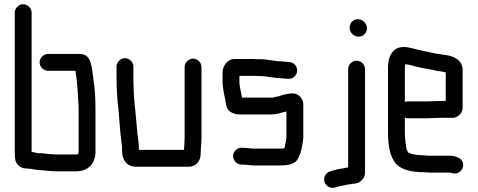

<svg xmlns="http://www.w3.org/2000/svg" viewBox="-20 -770 2267 911"><path d="M208 -434H338C344 -398 348 -354 350 -315L352 -281C353 -271 353 -259 353 -246V-50C353 -45 351 -42 350 -38C345 -37 342 -37 340 -37H254C237 -37 218 -39 202 -40C187 -42 180 -44 164 -43C156 -43 148 -46 138 -48C135 -48 133 -48 130 -49V-710C130 -731 111 -750 90 -750C69 -750 50 -731 50 -710V-46C50 -30 51 -18 53 -9C58 9 77 29 101 29C104 29 107 29 111 30C130 30 149 37 168 37H172C196 39 225 43 254 43H340C398 43 433 7 433 -50V-245C433 -297 431 -348 423 -395C416 -447 415 -514 360 -514H208C187 -514 168 -496 168 -474C168 -452 187 -434 208 -434Z M533 -454V-386C533 -353 536 -318 538 -286C540 -268 545 -233 545 -215C548 -167 553 -117 559 -72V-56C559 -12 581 21 625 21H876C908 21 932 -5 932 -39C932 -62 936 -90 936 -117V-452C936 -473 917 -492 896 -492C875 -492 856 -473 856 -452V-116C856 -99 854 -74 853 -61V-59H639V-77L637 -97C636 -111 633 -121 632 -136L627 -191C623 -247 614 -301 614 -359C613 -368 613 -377 613 -386V-454C613 -475 594 -494 573 -494C552 -494 533 -475 533 -454Z M1350 -476H1344C1335 -476 1323 -479 1314 -479C1283 -479 1250 -489 1217 -489H1197C1190 -490 1183 -490 1177 -490H1092C1062 -490 1036 -460 1036 -425V-383C1036 -344 1048 -309 1053 -273C1057 -242 1085 -227 1119 -227H1270C1297 -227 1315 -237 1339 -241V-118C1339 -107 1336 -98 1334 -90L1332 -76C1331 -74 1331 -72 1330 -69C1329 -69 1327 -66 1325 -66C1320 -65 1315 -65 1310 -65H1185C1180 -65 1174 -65 1169 -66C1159 -66 1144 -69 1133 -69H1127C1105 -70 1086 -51 1086 -30C1086 -8 1104 10 1125 11H1132C1148 11 1167 15 1185 15H1310C1351 15 1384 8 1396 -22C1397 -26 1399 -30 1402 -35C1407 -47 1411 -62 1413 -77C1415 -89 1419 -103 1419 -118V-277C1419 -302 1395 -327 1370 -327C1353 -327 1342 -324 1327 -321C1318 -319 1301 -311 1291 -311C1286 -310 1281 -308 1276 -307H1128C1125 -333 1116 -355 1116 -383V-410H1194C1201 -409 1208 -409 1215 -409C1246 -409 1280 -399 1312 -399C1322 -399 1335 -396 1344 -396H1350C1372 -396 1390 -414 1390 -436C1390 -458 1372 -476 1350 -476Z M1632 -442V24C1625 25 1619 27 1613 28L1595 31C1589 32 1582 33 1575 35C1552 41 1533 44 1523 62C1505 95 1537 129 1569 120C1589 113 1607 111 1629 106C1642 103 1659 102 1670 100C1691 96 1712 75 1712 50V-442C1712 -463 1694 -482 1672 -482C1650 -482 1632 -463 1632 -442ZM1639 -639C1639 -615 1659 -596 1682 -596C1704 -596 1721 -614 1721 -636C1721 -659 1701 -679 1678 -679C1656 -679 1639 -661 1639 -639Z M2071 -211H2125C2149 -209 2175 -232 2175 -257V-441C2173 -487 2130 -506 2086 -510L2069 -513L2053 -515C2032 -518 2011 -525 1989 -528C1974 -531 1955 -537 1940 -540C1924 -543 1914 -547 1896 -547C1842 -547 1821 -502 1821 -449V-142C1821 -81 1830 -28 1857 5C1883 36 1934 47 1990 47C2001 47 2009 49 2021 49H2113C2119 49 2122 51 2127 52C2151 58 2171 43 2176 24C2186 -15 2147 -31 2113 -31H2012C2005 -32 1998 -33 1990 -33C1985 -33 1980 -33 1974 -34C1953 -34 1934 -39 1919 -45C1914 -51 1907 -63 1907 -73C1904 -95 1901 -117 1901 -143V-211C1906 -210 1910 -209 1915 -209H2009C2024 -209 2057 -211 2071 -211ZM2009 -289H1915C1910 -289 1906 -288 1901 -286V-449C1901 -452 1902 -456 1903 -463V-466C1909 -465 1916 -463 1924 -462L1946 -456C1982 -446 2021 -442 2057 -433L2074 -431C2080 -430 2088 -427 2095 -427V-291H2071C2058 -291 2024 -289 2009 -289Z"/></svg>

Font: Electronic
Style: ExBd
Weight: 800
Version: Version 1.011